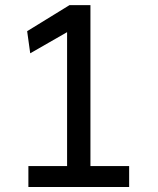

<svg xmlns="http://www.w3.org/2000/svg" viewBox="-20 -743 626 763"><path d="M246.6 -615.2 100.1 -531.2 87.9 -619.1 256.3 -722.7H339.4V-83H493.2V0H92.8V-83H246.6Z"/></svg>

Font: Andika DR AuSIL
Style: Regular
Weight: 400
Designer: Annie Olsen & Victor Gaultney
Foundry: SIL International
Version: Version 0.003